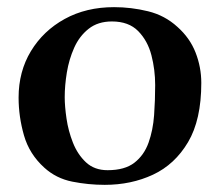

<svg xmlns="http://www.w3.org/2000/svg" viewBox="-20 -506 615 537"><path d="M104 -37Q62 -75 47 -127.5Q32 -180 32 -233Q32 -306 66.5 -363Q101 -420 161 -453Q221 -486 299 -486Q347 -486 394 -474.5Q441 -463 476 -431Q511 -400 527 -359Q543 -318 543 -274Q543 -171 506 -108.5Q469 -46 408 -17.5Q347 11 273 11Q227 11 182 2Q137 -7 104 -37ZM293 -446Q254 -446 228 -425.5Q202 -405 187.5 -372.5Q173 -340 167 -303.5Q161 -267 161 -234Q161 -209 166 -174.5Q171 -140 184 -107Q197 -74 220.5 -52Q244 -30 281 -30Q329 -30 356 -51Q383 -72 395.5 -107Q408 -142 411 -184Q414 -226 414 -268Q414 -311 403.5 -351.5Q393 -392 366.5 -419Q340 -446 293 -446Z"/></svg>

Font: Aref Ruqaa Ink
Style: Bold
Weight: 700
Designer: Abdullah Aref
Version: Version 1.005